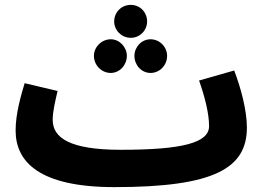

<svg xmlns="http://www.w3.org/2000/svg" viewBox="-20 -746 1084 787"><path d="M516 -591C554 -591 583 -622 583 -658C583 -696 554 -726 516 -726C478 -726 448 -696 448 -658C448 -622 478 -591 516 -591ZM434 -447C470 -447 500 -479 500 -517C500 -553 470 -585 434 -585C396 -585 365 -553 365 -517C365 -479 396 -447 434 -447ZM597 -447C635 -447 665 -479 665 -517C665 -553 635 -585 597 -585C560 -585 531 -553 531 -517C531 -479 560 -447 597 -447ZM196 -255C196 -290 207 -334 216 -373L81 -405C66 -354 44 -281 44 -211C44 -84 139 21 449 21C858 21 992 -56 992 -223C992 -296 966 -389 940 -457L796 -416C820 -348 837 -280 837 -229C837 -161 729 -132 475 -132C266 -132 196 -181 196 -255Z"/></svg>

Font: Noto Sans Arabic UI Extra
Style: Regular
Weight: 800
Designer: Nadine Chahine - Monotype Design Team
Foundry: Monotype Imaging Inc.
Version: Version 1.900